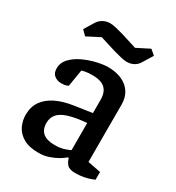

<svg xmlns="http://www.w3.org/2000/svg" viewBox="-169 -793 830 906"><g transform="rotate(30 246.0 -340.5)"><path d="M178 9Q126 9 95 -9Q64 -27 50 -55.5Q36 -84 36 -117Q36 -160 57 -190.5Q78 -221 117.5 -240.5Q157 -260 212 -268L307 -282V-355Q307 -381 297.5 -399.5Q288 -418 268 -427Q248 -436 216 -436Q193 -436 177.5 -433Q162 -430 159 -428L144 -337Q143 -336 134 -332.5Q125 -329 106 -329Q84 -329 68.5 -341.5Q53 -354 53 -379Q53 -411 76 -435Q99 -459 133 -474.5Q167 -490 202 -498Q237 -506 261 -506Q306 -506 338 -491Q370 -476 387 -449Q404 -422 404 -384V-72L475 -58V-16Q473 -15 459 -9.5Q445 -4 423.5 0.5Q402 5 375 5Q343 5 330.5 -9.5Q318 -24 314 -42H309Q297 -31 277 -19.5Q257 -8 232 0.5Q207 9 178 9ZM225 -61Q258 -61 281 -69.5Q304 -78 307 -80V-228Q247 -223 210 -211.5Q173 -200 156.5 -180.5Q140 -161 140 -133Q140 -61 225 -61ZM324 -571Q309 -571 289.5 -576Q270 -581 251 -586L164 -613L94 -577L69 -602L100 -653Q111 -671 128.5 -680.5Q146 -690 166 -690Q181 -690 200.5 -685Q220 -680 239 -675L325 -648L394 -683L421 -660L389 -608Q379 -590 362 -580.5Q345 -571 324 -571Z"/></g></svg>

Font: Faustina Medium
Style: Regular
Weight: 500
Designer: Alfonso Garcia
Foundry: http://www.omnibus-type.com
Version: Version 1.200